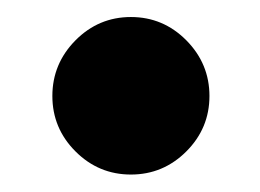

<svg xmlns="http://www.w3.org/2000/svg" viewBox="-20 -540 298 220"><path d="M40 -430Q40 -467 66.5 -493.8Q93 -520.5 130 -520.5Q167 -520.5 193.5 -493.8Q220 -467 220 -430Q220 -393 193.5 -366.5Q167 -340 130 -340Q93 -340 66.5 -366.5Q40 -393 40 -430Z"/></svg>

Font: Bodoni* 72pt
Style: Bold
Weight: 700
Version: Version 2.3